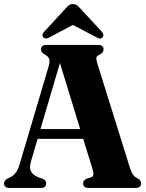

<svg xmlns="http://www.w3.org/2000/svg" viewBox="-21 -920 714 940"><path d="M205 -22.5Q205 0 180 0H24Q-1 0 -1 -22.5Q-1 -35 14 -45L28 -51.5Q42.5 -58 55 -73.2Q67.5 -88.5 77.5 -124L217 -595Q224 -619 219.8 -631.2Q215.5 -643.5 201 -651.5Q190.5 -657.5 185.2 -663Q180 -668.5 180 -677.5Q180 -700 205.5 -700H460.5Q486 -700 486 -677.5Q486 -661.5 465 -651.5Q454 -647 451.5 -639.5Q449 -632 454.5 -612.5L614 -102Q622 -76 630.2 -64.8Q638.5 -53.5 651.5 -47.5Q669.5 -38 669.5 -22.5Q669.5 0 644 0H411Q386 0 386 -22.5Q386 -37 403.5 -45.5L423 -51Q433.5 -54 435.8 -63Q438 -72 431.5 -93.5L386.5 -240H163L131 -131Q120.5 -96.5 132.5 -78Q144.5 -59.5 171 -50.5L188 -45Q205 -37.5 205 -22.5ZM177 -288H371.5L272.5 -611.5ZM222.5 -738Q203 -726 192 -736Q187.5 -740 187 -747.5Q186.5 -755 194 -763.5L297.5 -875.5Q307.5 -887 315.5 -893.5Q323.5 -900 336 -900Q348.5 -900 356.5 -893.5Q364.5 -887 375 -875.5L478.5 -763.5Q485.5 -755 485 -747.5Q484.5 -740 480 -736Q469 -725.5 450 -738L336 -798Z"/></svg>

Font: Fraunces 144pt Soft
Style: Bold
Weight: 700
Version: Version 1.000;[0bf87f6ff]